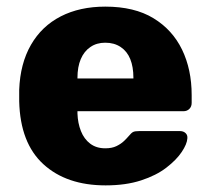

<svg xmlns="http://www.w3.org/2000/svg" viewBox="-20 -550 634 580"><path d="M299 10Q181 10 111 -54Q41 -118 38 -244Q38 -251 38 -262Q38 -273 38 -279Q41 -358 73.5 -414.5Q106 -471 163.5 -500.5Q221 -530 298 -530Q386 -530 443.5 -495Q501 -460 530 -400Q559 -340 559 -263V-239Q559 -228 552 -221Q545 -214 534 -214H214Q214 -213 214 -211Q214 -209 214 -207Q215 -178 224.5 -154Q234 -130 252.5 -116Q271 -102 298 -102Q318 -102 331.5 -108.5Q345 -115 354 -123.5Q363 -132 368 -138Q377 -149 382.5 -151.5Q388 -154 400 -154H524Q534 -154 540.5 -148Q547 -142 546 -132Q545 -115 529 -91Q513 -67 482.5 -43.5Q452 -20 406 -5Q360 10 299 10ZM214 -313H383V-315Q383 -348 373.5 -371.5Q364 -395 344.5 -408Q325 -421 298 -421Q272 -421 253 -408Q234 -395 224 -371.5Q214 -348 214 -315Z"/></svg>

Font: Rubik Light
Style: Bold
Weight: 700
Version: Version 2.104